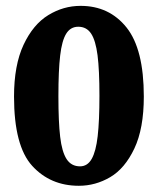

<svg xmlns="http://www.w3.org/2000/svg" viewBox="-20 -608 530 642"><path d="M460.9 -285.2Q460.9 -443.8 403.1 -516.1Q345.2 -588.4 249.5 -588.4Q191.9 -588.4 141.4 -557.4Q90.8 -526.4 58.8 -458.3Q26.9 -390.1 26.9 -285.2Q26.9 -120.1 87.6 -53.5Q148.4 13.2 243.7 13.2Q299.3 13.2 348.4 -15.6Q397.5 -44.4 429.2 -111.3Q460.9 -178.2 460.9 -285.2ZM312.5 -288.1Q312.5 -203.6 306.6 -152.6Q300.8 -101.6 286.6 -76.7Q272.5 -51.8 247.6 -51.8Q218.3 -51.8 202.6 -76.2Q187 -100.6 181.2 -150.4Q175.3 -200.2 175.3 -286.6Q175.3 -372.6 181.2 -422.4Q187 -472.2 201.4 -495.4Q215.8 -518.6 241.7 -518.6Q269.5 -518.6 284.7 -495.6Q299.8 -472.7 306.2 -423.1Q312.5 -373.5 312.5 -288.1Z"/></svg>

Font: Neuton
Style: Bold
Weight: 700
Designer: Brian M Zick
Foundry: Brian M Zick
Version: Version 1.560